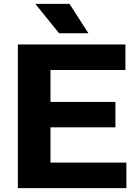

<svg xmlns="http://www.w3.org/2000/svg" viewBox="-20 -969 712 989"><path d="M72 0V-740H626V-608.5H240V-131.5H631V0ZM163.5 -313V-444H574.5V-313ZM284.5 -797.5 162 -949H338L435.5 -797.5Z"/></svg>

Font: Encode Sans SemiExpanded
Style: Bold
Weight: 700
Width: 6
Designer: Multiple Designers
Foundry: Impallari Type
Version: Version 3.002